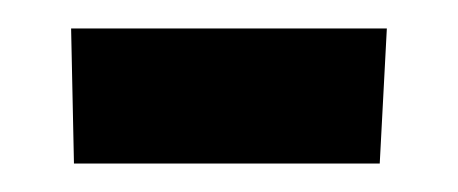

<svg xmlns="http://www.w3.org/2000/svg" viewBox="-20 -321 322 135"><path d="M32 -206 30 -301H252L247 -206Z"/></svg>

Font: Andada
Style: Bold
Weight: 700
Designer: Carolina Giovagnoli
Foundry: Carolina Giovagnoli
Version: Version 1.003